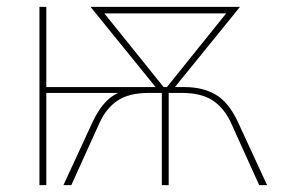

<svg xmlns="http://www.w3.org/2000/svg" viewBox="-20 -540 824 560"><path d="M95 0H115V-269H366L435 -286H115V-520H95ZM250 -184 165 0H188L270 -181Q290 -225 323.5 -247Q357 -269 414 -269H452V0H472V-286H405Q353 -286 315 -264Q277 -242 250 -184ZM244 -520 446 -271 458 -285 269 -520ZM269 -501H655V-520H269ZM674 -184Q647 -242 609 -264Q571 -286 519 -286H452V0H472V-269H510Q567 -269 600.5 -247Q634 -225 654 -181L736 0H759ZM680 -520H655L466 -285L478 -271Z"/></svg>

Font: Fixel Variable
Style: Regular
Weight: 100
Width: 3
Designer: AlfaBravo + MacPaw
Foundry: Kyrylo Tkachov, Marchela Mozhyna, Serhii Makarenko, Maria Weinstein, Zakhar Kryvoshyya
Version: Version 1.211